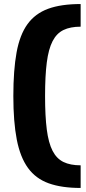

<svg xmlns="http://www.w3.org/2000/svg" viewBox="-20 -825 426 950"><path d="M379 105Q285 105 221 82Q157 59 118.5 6Q80 -47 63 -134.5Q46 -222 46 -350Q46 -478 62 -565.5Q78 -653 116 -705.5Q154 -758 218 -781.5Q282 -805 379 -805V-693Q328 -693 294 -676.5Q260 -660 240 -621Q220 -582 211.5 -516Q203 -450 203 -350Q203 -250 211.5 -184Q220 -118 240 -79Q260 -40 294 -23.5Q328 -7 379 -7Z"/></svg>

Font: Pathway Extreme
Style: Bold
Weight: 700
Designer: Eduardo Rodriguez Tunni
Foundry: Eduardo Rodriguez Tunni
Version: Version 1.001;gftools[0.9.26]